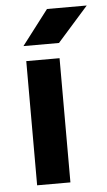

<svg xmlns="http://www.w3.org/2000/svg" viewBox="-52 -736 430 770"><g transform="rotate(-5 163.5 -350.5)"><path d="M60 -561H203L327 -701H167ZM66 0H200V-500H66Z"/></g></svg>

Font: Unageo
Style: Bold
Weight: 700
Designer: Richard Sepsi
Foundry: Richard Sepsi
Version: Version 2.000